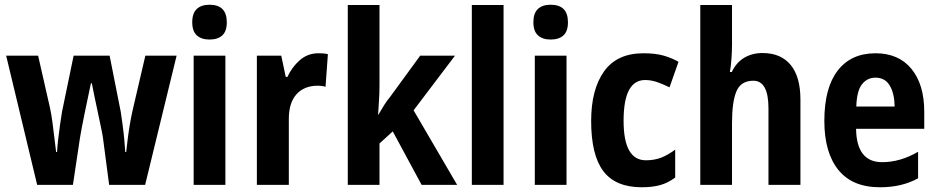

<svg xmlns="http://www.w3.org/2000/svg" viewBox="-20 -832 3958 811"><path d="M415 -249Q413 -264 406.5 -294.5Q400 -325 392.5 -361Q385 -397 378 -429.5Q371 -462 368 -480H364Q360 -461 353 -427.5Q346 -394 338.5 -358.5Q331 -323 325.5 -293Q320 -263 318 -251L288 -51H137L6 -597H141L191 -377Q197 -350 201.5 -315.5Q206 -281 210 -247.5Q214 -214 217 -190H221Q222 -211 225.5 -242Q229 -273 233.5 -304.5Q238 -336 242 -360L291 -597H443L490 -360Q493 -340 497.5 -307.5Q502 -275 505 -243Q508 -211 509 -190H513Q515 -207 518.5 -237Q522 -267 527.5 -300.5Q533 -334 539 -361L594 -597H726L593 -51H441Z M865 -812Q938 -812 938 -738Q938 -700 919 -682.5Q900 -665 865 -665Q831 -665 811.5 -682.5Q792 -700 792 -738Q792 -776 811 -794Q830 -812 865 -812ZM932 -597V-51H798V-597Z M1325 -607Q1333 -607 1343.5 -606.5Q1354 -606 1365 -603L1355 -465Q1349 -468 1338 -469Q1327 -470 1323 -470Q1265 -470 1232.5 -434Q1200 -398 1200 -330V-51H1065V-597H1168L1187 -507H1194Q1212 -547 1245.5 -577Q1279 -607 1325 -607Z M1583 -475Q1583 -439 1581 -410Q1579 -381 1577 -347H1578Q1593 -372 1603 -388.5Q1613 -405 1628 -423L1755 -597H1902L1727 -366L1911 -51H1761L1639 -277L1583 -226V-51H1449V-811H1583Z M2107 -51H1973V-811H2107Z M2306 -812Q2379 -812 2379 -738Q2379 -700 2360 -682.5Q2341 -665 2306 -665Q2272 -665 2252.5 -682.5Q2233 -700 2233 -738Q2233 -776 2252 -794Q2271 -812 2306 -812ZM2373 -597V-51H2239V-597Z M2691 -41Q2580 -41 2528.5 -109Q2477 -177 2477 -321Q2477 -454 2531.5 -530.5Q2586 -607 2698 -607Q2749 -607 2783.5 -597Q2818 -587 2846 -571L2808 -463Q2778 -478 2753.5 -486Q2729 -494 2705 -494Q2614 -494 2614 -322Q2614 -155 2708 -155Q2744 -155 2772.5 -166Q2801 -177 2832 -200V-82Q2801 -59 2768 -50Q2735 -41 2691 -41Z M3072 -645Q3072 -615 3069.5 -581.5Q3067 -548 3063 -528H3071Q3090 -568 3123.5 -588Q3157 -608 3201 -608Q3278 -608 3319.5 -558Q3361 -508 3361 -411V-51H3226V-374Q3226 -491 3162 -491Q3110 -491 3091 -447Q3072 -403 3072 -313V-51H2938V-811H3072Z M3678 -607Q3776 -607 3830 -541Q3884 -475 3884 -360V-288H3596Q3598 -147 3706 -147Q3783 -147 3858 -191V-79Q3790 -41 3697 -41Q3580 -41 3521 -114.5Q3462 -188 3462 -321Q3462 -461 3518.5 -534Q3575 -607 3678 -607ZM3678 -504Q3643 -504 3621 -476Q3599 -448 3597 -382H3759Q3758 -438 3738 -471Q3718 -504 3678 -504Z"/></svg>

Font: Noto Sans Tamil UI Condensed
Style: Bold
Weight: 700
Width: 3
Designer: Jelle Bosma - Monotype Design Team
Foundry: Monotype Imaging Inc.
Version: Version 2.004; ttfautohint (v1.8.4.7-5d5b)